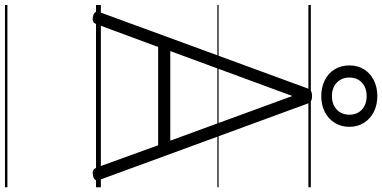

<svg xmlns="http://www.w3.org/2000/svg" viewBox="-412 -788 1574 791"><g transform="rotate(90 375.5 -392.0)"><path d="M50 13Q34 10 30 3Q26 -4 30 -16L342 -867Q346 -880 353.5 -885Q361 -890 375 -890Q390 -890 397 -885Q404 -880 408 -867L720 -16Q725 -4 720.5 3Q716 10 700 13Q686 15 679.5 10.5Q673 6 667 -10L578 -256H173L82 -10Q77 6 70.5 10.5Q64 15 50 13ZM190 -306H559L375 -809ZM375 -928Q339 -928 310 -942.5Q281 -957 265 -983.5Q249 -1010 249 -1044Q249 -1078 265 -1104Q281 -1130 310 -1144.5Q339 -1159 375 -1159Q412 -1159 440.5 -1144.5Q469 -1130 485.5 -1104Q502 -1078 502 -1044Q502 -1010 485.5 -983.5Q469 -957 440.5 -942.5Q412 -928 375 -928ZM375 -972Q410 -972 431 -992Q452 -1012 452 -1044Q452 -1076 431 -1095.5Q410 -1115 375 -1115Q341 -1115 320 -1095.5Q299 -1076 299 -1044Q299 -1012 320 -992Q341 -972 375 -972ZM0 365H751V375H0ZM0 -20H751V0H0ZM0 -505H751V-500H0ZM0 -885H751V-875H0Z"/></g></svg>

Font: Playwrite GB S Guides
Style: Regular
Weight: 400
Designer: Veronika Burian, José Scaglione
Foundry: TypeTogether
Version: Version 1.003